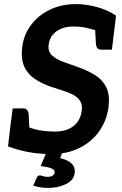

<svg xmlns="http://www.w3.org/2000/svg" viewBox="-20 -752 602 947"><path d="M232.7 8Q191.3 8 153.4 3.2Q115.5 -1.6 82.1 -10.3Q48.7 -19 19.4 -30L31.2 -129.3L96.5 -135.9Q136.6 -115.8 174.3 -109.5Q212 -103.2 253 -103.2Q289 -103.2 317.2 -115.2Q345.3 -127.2 362.3 -150.5Q379.2 -173.8 383.2 -206.3Q387.1 -236.1 374.9 -254.7Q362.6 -273.3 339.9 -285.1Q317.2 -296.9 288.8 -305.5Q260.5 -314.2 231.8 -324Q188.9 -338.6 153.8 -361.3Q118.8 -384 100.5 -421.8Q82.3 -459.6 89.9 -520.9Q96.9 -580.4 132.5 -628.1Q168 -675.8 225.2 -703.8Q282.4 -731.8 354.4 -731.8Q405.4 -731.8 458.9 -717.1Q512.5 -702.3 552.4 -674.9L542.8 -595.2L471.1 -596Q440.2 -607.2 408.9 -614.2Q377.5 -621.2 341.6 -621.2Q306.3 -621.2 280.2 -609.8Q254.1 -598.3 238.6 -578.4Q223 -558.5 220 -531.6Q215.2 -497 238.2 -477.1Q261.2 -457.3 298.1 -444.7Q335 -432.1 372.8 -418.2Q416.6 -402.2 451.7 -379.7Q486.8 -357.1 504.6 -320.5Q522.5 -283.8 515.5 -225.4Q506.9 -158.4 469.7 -105.3Q432.5 -52.3 371.7 -22.1Q311 8 232.7 8ZM448.4 -618.5 542.8 -595.2 531.8 -507H480.1Q466.6 -507 460.4 -514.5Q454.3 -522 453.1 -536.1ZM125.5 -106 31.2 -129.3 42.6 -217.4H94.3Q107.4 -217.4 113.5 -209.9Q119.7 -202.4 121.3 -188.3ZM216.1 174.9Q196.1 174.9 178.4 171.8Q160.7 168.7 144 163.4L161 125Q165 113.2 176.4 113.2Q183.5 113.2 191.6 116.7Q199.6 120.2 214.9 120.2Q231.3 120.2 239.7 114.2Q248 108.2 249.5 99.2Q250.9 88 241.2 82.2Q231.5 76.4 215.2 72.8Q198.9 69.1 180.7 67.1L211.4 -7.3H290.2L276.5 27.6Q317.8 38.2 334.9 56.2Q351.9 74.3 348.4 101.3Q344.4 136.6 305.6 155.7Q266.8 174.9 216.1 174.9Z"/></svg>

Font: Aleo
Style: Italic
Weight: 400
Italic angle: -7°
Designer: Alessio Laiso
Foundry: Alessio Laiso
Version: Version 2.001;gftools[0.9.29]